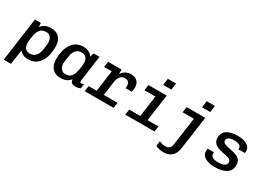

<svg xmlns="http://www.w3.org/2000/svg" viewBox="-12 -1586 3625 2638"><g transform="rotate(30 1800.0 -266.5)"><path d="M25 181 121 -511H215L218 -448Q245 -483 283.5 -502Q322 -521 377 -521Q428 -521 468 -500Q508 -479 531 -434.5Q554 -390 554 -319Q554 -262 542 -204Q530 -146 501.5 -97.5Q473 -49 425.5 -19.5Q378 10 306 10Q262 10 226.5 -7Q191 -24 174 -52L140 181ZM296 -70Q334 -70 360.5 -88.5Q387 -107 403.5 -138Q420 -169 426 -207Q432 -245 435.5 -277Q439 -309 439 -324Q439 -358 428 -384.5Q417 -411 395.5 -426Q374 -441 340 -441Q282 -441 250.5 -404Q219 -367 208 -311Q201 -272 197 -238Q193 -204 193 -183Q193 -150 203.5 -124.5Q214 -99 236.5 -84.5Q259 -70 296 -70Z M820 10Q769 10 729.5 -12Q690 -34 667.5 -79Q645 -124 645 -191Q645 -260 660 -320Q675 -380 705 -425Q735 -470 780 -495.5Q825 -521 886 -521Q936 -521 974.5 -502Q1013 -483 1032 -447L1053 -511H1146L1095 -147Q1091 -121 1090 -109.5Q1089 -98 1089 -90Q1089 -80 1095 -74.5Q1101 -69 1110 -69Q1119 -69 1129 -72Q1139 -75 1149 -80L1139 -7Q1123 0 1103.5 5Q1084 10 1060 10Q1021 10 1000.5 -8Q980 -26 981 -60Q950 -23 912.5 -6.5Q875 10 820 10ZM861 -70Q906 -70 935 -94.5Q964 -119 978 -163Q992 -219 998 -258Q1004 -297 1004 -325Q1004 -379 978.5 -410Q953 -441 904 -441Q858 -441 828 -414.5Q798 -388 783 -341Q772 -291 766 -251.5Q760 -212 760 -183Q760 -153 770.5 -127Q781 -101 803 -85.5Q825 -70 861 -70Z M1332 0 1391 -422H1269L1283 -511H1497L1494 -440Q1519 -478 1557 -499.5Q1595 -521 1647 -521Q1709 -521 1744 -485Q1779 -449 1779 -388Q1779 -371 1776.5 -353Q1774 -335 1769 -317H1670Q1672 -327 1673 -334.5Q1674 -342 1674 -348Q1674 -432 1595 -432Q1554 -432 1526 -401Q1498 -370 1490 -318L1446 0ZM1205 0 1218 -87H1677L1664 0Z M2024 0 2084 -422H1910L1922 -511H2212L2140 0ZM1849 0 1862 -87H2325L2312 0ZM2096 -614 2110 -719H2240L2226 -614Z M2556 186Q2520 186 2487 177.5Q2454 169 2434 157L2444 78Q2461 87 2486 94.5Q2511 102 2536 102Q2558 102 2578 96.5Q2598 91 2613 72Q2628 53 2633 15L2694 -422H2515L2528 -511H2823L2749 16Q2725 186 2556 186ZM2712 -614 2726 -719H2856L2842 -614Z M3268 10Q3172 10 3115.5 -25.5Q3059 -61 3059 -122Q3059 -133 3060 -143Q3061 -153 3064 -161H3164Q3162 -157 3161.5 -152.5Q3161 -148 3161 -140Q3161 -104 3192.5 -86.5Q3224 -69 3280 -69Q3342 -69 3376 -87Q3410 -105 3410 -142Q3410 -163 3399 -176Q3388 -189 3359.5 -198Q3331 -207 3278 -216Q3186 -232 3145.5 -266.5Q3105 -301 3105 -359Q3105 -442 3166.5 -481.5Q3228 -521 3329 -521H3336Q3432 -521 3485.5 -487Q3539 -453 3539 -398Q3539 -390 3537.5 -381Q3536 -372 3533 -364H3432Q3434 -370 3434 -374Q3434 -378 3434 -383Q3434 -413 3404 -428Q3374 -443 3323 -443Q3271 -443 3241.5 -426.5Q3212 -410 3212 -378Q3212 -361 3222.5 -349Q3233 -337 3263 -327.5Q3293 -318 3349 -307Q3410 -296 3447 -277.5Q3484 -259 3501.5 -230.5Q3519 -202 3519 -161Q3519 -77 3455 -33.5Q3391 10 3274 10Z"/></g></svg>

Font: Chivo Mono Medium
Style: Italic
Weight: 500
Italic angle: -8.05°
Monospace: yes
Designer: Hector Gatti
Foundry: Omnibus-Type
Version: Version 1.008